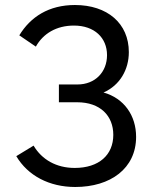

<svg xmlns="http://www.w3.org/2000/svg" viewBox="-20 -738 604 766"><path d="M280 8C421 8 523 -66 523 -192C523 -277 475 -346 393 -369C459 -398 494 -461 494 -530C494 -645 408 -718 279 -718C175 -718 102 -671 57 -597L123 -552C152 -604 205 -636 275 -636C357 -636 407 -587 407 -518C407 -451 360 -401 289 -401H215V-330H288C380 -330 432 -276 432 -200C432 -120 375 -68 278 -68C205 -68 147 -101 114 -157L45 -115C91 -37 177 8 280 8Z"/></svg>

Font: FIGSv2-sans-serif Medium
Style: Regular
Weight: 500
Designer: Matt McInerney, Pablo Impallari, Rodrigo Fuenzalida,Mirko Velimirovic
Foundry: Matt McInerney, Pablo Impallari, Rodrigo Fuenzalida
Version: Version 4.021;hotconv 1.0.109;makeotfexe 2.5.65596